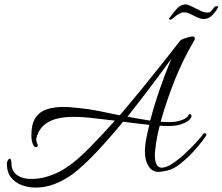

<svg xmlns="http://www.w3.org/2000/svg" viewBox="-20 -766 1007 869"><path d="M142 83Q109 83 79 72Q49 61 30 37Q11 13 11 -24Q11 -33 15.5 -40.5Q20 -48 24 -48Q32 -48 32 -24Q32 10 61 29Q84 44 123 44Q162 44 204 30Q246 16 284 -10Q329 -40 384.5 -96.5Q440 -153 500 -220Q452 -225 404.5 -231Q357 -237 309 -237Q277 -237 245 -230.5Q213 -224 187 -206Q161 -188 148 -153Q147 -149 145.5 -144Q144 -139 144 -134Q144 -124 149 -116Q151 -110 151 -109Q151 -100 143 -100Q136 -100 132 -107Q122 -125 122 -153Q122 -206 141.5 -234Q161 -262 194 -272Q227 -282 265 -282Q282 -282 300.5 -280.5Q319 -279 337 -277Q381 -273 428 -263.5Q475 -254 522 -244Q574 -305 624.5 -367Q675 -429 719 -484.5Q763 -540 794 -580Q795 -583 798 -584Q800 -586 801 -586Q812 -592 829 -596.5Q846 -601 852 -601Q862 -601 862 -590Q862 -587 857 -579Q807 -494 771.5 -405Q736 -316 709 -222L707 -215Q713 -215 719.5 -214.5Q726 -214 731 -214Q774 -211 804 -223Q826 -231 834 -246Q837 -250 839 -250Q844 -250 846 -244.5Q848 -239 845 -234Q834 -215 806 -206Q790 -199 769.5 -197Q749 -195 727 -196H721L709 -197H703Q688 -142 682 -83Q681 -78 681 -73.5Q681 -69 681 -64Q681 -7 712 -7Q732 -7 759.5 -25Q787 -43 815.5 -69Q844 -95 867 -120.5Q890 -146 901 -161Q903 -163 907 -163Q917 -163 913 -152Q911 -149 896 -128.5Q881 -108 855 -79.5Q829 -51 794 -23Q766 -1 738.5 5.5Q711 12 697 12Q669 12 652.5 -13.5Q636 -39 636 -79Q636 -108 642 -139Q648 -170 656 -201Q627 -204 597 -207.5Q567 -211 537 -215Q477 -142 417.5 -78.5Q358 -15 306 24Q267 52 225.5 67.5Q184 83 142 83ZM660 -220Q678 -290 702.5 -360.5Q727 -431 751 -489L756 -501Q713 -441 661.5 -373Q610 -305 557 -238Q583 -233 609 -228.5Q635 -224 660 -220ZM753 -677Q745 -677 745 -681V-682Q762 -705 779.5 -725.5Q797 -746 820 -746Q830 -746 847.5 -737Q865 -728 884.5 -718.5Q904 -709 920 -709Q930 -709 936.5 -716.5Q943 -724 948 -731Q953 -738 958 -738Q967 -738 967 -735V-733Q957 -713 940 -696.5Q923 -680 903 -680Q888 -680 872.5 -687.5Q857 -695 842 -702.5Q827 -710 811 -710Q801 -710 788 -702Q775 -694 765.5 -685.5Q756 -677 753 -677Z"/></svg>

Font: Allura
Style: Regular
Weight: 400
Designer: Robert E. Leuschke
Foundry: Robert E. Leuschke
Version: Version 1.110